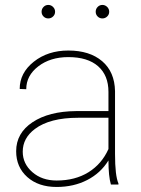

<svg xmlns="http://www.w3.org/2000/svg" viewBox="-20 -741 568 771"><path d="M425.3 0Q415.5 -33.7 415.5 -96.7Q384.3 -45.9 330.1 -18.1Q275.9 9.8 207.5 9.8Q134.3 9.8 89.6 -30Q44.9 -69.8 44.9 -133.8Q44.9 -206.5 110.6 -250.2Q176.3 -293.9 285.2 -294.9H415.5V-372.1Q415.5 -438.5 373.8 -475.1Q332 -511.7 254.4 -511.7Q182.1 -511.7 133.8 -474.6Q85.4 -437.5 85.4 -382.8L59.1 -383.8Q59.1 -448.2 115.7 -493.2Q172.4 -538.1 254.4 -538.1Q339.8 -538.1 390.1 -495.4Q440.4 -452.6 441.9 -375V-122.6Q441.9 -35.6 455.6 -4.4V0ZM207.5 -16.1Q281.7 -16.1 335.2 -49.3Q388.7 -82.5 415.5 -142.6V-268.1H293.5Q180.2 -268.1 120.1 -223.1Q71.3 -186.5 71.3 -131.8Q71.3 -83.5 109.9 -49.8Q148.4 -16.1 207.5 -16.1ZM147 -693.8Q147 -705.1 154.8 -713.1Q162.6 -721.2 173.8 -721.2Q185.1 -721.2 193.1 -713.1Q201.2 -705.1 201.2 -693.8Q201.2 -682.6 193.1 -674.8Q185.1 -667 173.8 -667Q162.6 -667 154.8 -674.8Q147 -682.6 147 -693.8ZM364.3 -693.8Q364.3 -705.1 372.1 -713.1Q379.9 -721.2 391.1 -721.2Q402.3 -721.2 410.4 -713.1Q418.5 -705.1 418.5 -693.8Q418.5 -682.6 410.4 -674.8Q402.3 -667 391.1 -667Q379.9 -667 372.1 -674.8Q364.3 -682.6 364.3 -693.8Z"/></svg>

Font: Roboto Thin
Style: Regular
Weight: 250
Designer: Google
Version: Version 2.134; 2016